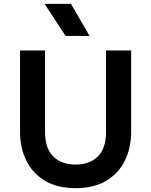

<svg xmlns="http://www.w3.org/2000/svg" viewBox="-20 -962 785 997"><path d="M372.5 15Q277.5 15 213.2 -23.5Q149 -62 116.5 -128.2Q84 -194.5 84 -278V-700H214V-276.5Q214 -191.5 256.5 -149.5Q299 -107.5 372.5 -107.5Q446 -107.5 488.2 -149.5Q530.5 -191.5 530.5 -276.5V-700H661V-278Q661 -194.5 628.5 -128.2Q596 -62 532 -23.5Q468 15 372.5 15ZM320.5 -775.5 211.5 -942H348.5L445 -775.5Z"/></svg>

Font: Geologica Thin Roman Medium
Style: Regular
Weight: 500
Version: Version 1.010;gftools[0.9.28]